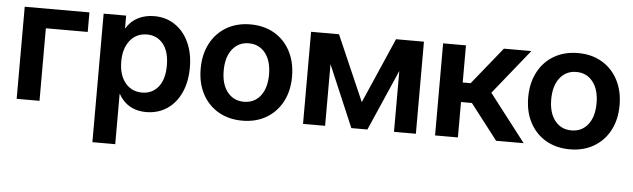

<svg xmlns="http://www.w3.org/2000/svg" viewBox="-47 -697 3532 1071"><g transform="rotate(5 1719.0 -161.5)"><path d="M416 -515.6V-406.2H181.6V0H53.7V-515.6Z M495.6 204.1V-515.6H621.6V-444.3H623Q647.5 -485.4 688 -505.9Q728.5 -526.4 778.8 -526.4Q844.7 -526.4 895 -492.4Q945.3 -458.5 973.1 -397.9Q1001 -337.4 1001 -258.3Q1001 -177.7 973.4 -117.2Q945.8 -56.6 895.5 -22.9Q845.2 10.7 777.8 10.7Q727.5 10.7 688.2 -11.5Q648.9 -33.7 625 -77.1H623.5V204.1ZM747.1 -95.7Q803.2 -95.7 837.6 -137.7Q872.1 -179.7 872.1 -258.3Q872.1 -336.4 837.6 -378.7Q803.2 -420.9 747.1 -420.9Q688 -420.9 652.3 -376.5Q616.7 -332 616.7 -258.3Q616.7 -184.1 652.3 -139.9Q688 -95.7 747.1 -95.7Z M1317.4 11.7Q1241.2 11.7 1183.3 -22Q1125.5 -55.7 1093.5 -116.2Q1061.5 -176.8 1061.5 -257.3Q1061.5 -337.4 1093.5 -398.4Q1125.5 -459.5 1183.3 -493.4Q1241.2 -527.3 1317.4 -527.3Q1394 -527.3 1451.7 -493.4Q1509.3 -459.5 1541.3 -398.4Q1573.2 -337.4 1573.2 -257.3Q1573.2 -177.2 1541.3 -116.7Q1509.3 -56.2 1451.7 -22.2Q1394 11.7 1317.4 11.7ZM1317.4 -94.2Q1375.5 -94.2 1409.9 -137.9Q1444.3 -181.6 1444.3 -257.3Q1444.3 -333.5 1409.7 -377.4Q1375 -421.4 1317.4 -421.4Q1259.8 -421.4 1225.1 -377.4Q1190.4 -333.5 1190.4 -257.3Q1190.4 -181.2 1225.1 -137.7Q1259.8 -94.2 1317.4 -94.2Z M1927.7 0 1780.8 -345.2V0H1657.2V-515.6H1813.5L1973.1 -149.4L2132.8 -515.6H2289.1V0H2166.5V-340.8L2017.6 0Z M2396.5 0V-515.6H2524.4V-307.6H2568.8L2736.8 -515.6H2890.6L2688.5 -264.6L2892.6 0H2738.3L2585.4 -198.2H2524.4V0Z M3151.4 11.7Q3075.2 11.7 3017.3 -22Q2959.5 -55.7 2927.5 -116.2Q2895.5 -176.8 2895.5 -257.3Q2895.5 -337.4 2927.5 -398.4Q2959.5 -459.5 3017.3 -493.4Q3075.2 -527.3 3151.4 -527.3Q3228 -527.3 3285.6 -493.4Q3343.3 -459.5 3375.2 -398.4Q3407.2 -337.4 3407.2 -257.3Q3407.2 -177.2 3375.2 -116.7Q3343.3 -56.2 3285.6 -22.2Q3228 11.7 3151.4 11.7ZM3151.4 -94.2Q3209.5 -94.2 3243.9 -137.9Q3278.3 -181.6 3278.3 -257.3Q3278.3 -333.5 3243.7 -377.4Q3209 -421.4 3151.4 -421.4Q3093.8 -421.4 3059.1 -377.4Q3024.4 -333.5 3024.4 -257.3Q3024.4 -181.2 3059.1 -137.7Q3093.8 -94.2 3151.4 -94.2Z"/></g></svg>

Font: Inter Display Semi Bold
Style: Regular
Weight: 600
Designer: Rasmus Andersson
Foundry: rsms
Version: Version 4.000;git-37864ae